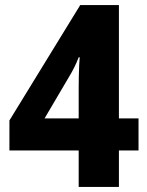

<svg xmlns="http://www.w3.org/2000/svg" viewBox="-20 -734 579 754"><path d="M289 0V-143H17V-261L295 -714H447V-269H524V-143H447V0ZM155 -269H289V-389Q289 -409 289.5 -433.5Q290 -458 291 -479Q292 -500 293 -509H289Q274 -469 248 -427Z"/></svg>

Font: Noto Sans Malayalam SemiCondensed ExtraBold
Style: Regular
Weight: 800
Width: 4
Designer: Jelle Bosma - Monotype Design Team
Foundry: Monotype Imaging Inc.
Version: Version 2.104; ttfautohint (v1.8.4.7-5d5b)